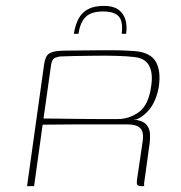

<svg xmlns="http://www.w3.org/2000/svg" viewBox="-20 -633 615 653"><path d="M379 -210Q379 -210 345.5 -210Q312 -210 254.5 -210Q197 -210 125 -209L96 0H72L130 -414Q134 -443 147.5 -451Q161 -459 183 -460Q198 -461 219.5 -461Q241 -461 265.5 -461.5Q290 -462 315.5 -462Q341 -462 365 -462Q389 -462 409 -461Q429 -460 441 -459Q492 -454 510 -423Q528 -392 520 -337Q513 -297 494.5 -269.5Q476 -242 447 -228Q445 -227 441.5 -226.5Q438 -226 436 -226V-225Q438 -225 440.5 -225Q443 -225 445 -225Q470 -220 479.5 -207.5Q489 -195 490 -178.5Q491 -162 489 -146L471 -16Q470 -12 470 -6.5Q470 -1 471 0H459Q452 0 448 -3Q444 -6 446 -22L465 -151Q470 -182 458 -196Q446 -210 412 -210ZM128 -230Q145 -230 179.5 -229.5Q214 -229 254.5 -228.5Q295 -228 329.5 -228Q364 -228 380 -228Q419 -228 452 -251.5Q485 -275 494 -339Q501 -383 487.5 -409Q474 -435 437 -439Q413 -442 377.5 -443Q342 -444 304 -443.5Q266 -443 234 -442.5Q202 -442 185 -441Q181 -441 169 -437Q157 -433 154 -414ZM334 -613Q364 -613 381.5 -601Q399 -589 406 -568Q413 -547 409 -518H394Q399 -562 383 -578Q367 -594 331 -594Q289 -594 270.5 -574.5Q252 -555 247 -518H231Q236 -548 247 -569Q258 -590 279 -601.5Q300 -613 334 -613Z"/></svg>

Font: Genos Thin
Style: Italic
Weight: 100
Italic angle: -8°
Designer: Robert E. Leuschke
Foundry: Robert E. Leuschke
Version: Version 1.010